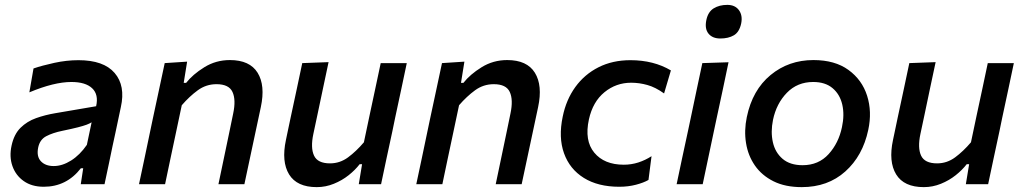

<svg xmlns="http://www.w3.org/2000/svg" viewBox="-20 -756 4196 788"><path d="M159.5 10.5Q110.5 10.5 77.5 -12.8Q44.5 -36 31 -74.5Q17.5 -113 27.5 -158.5Q37.5 -205 64.2 -231.5Q91 -258 128.2 -271.2Q165.5 -284.5 207.5 -291.5L374.5 -320Q385.5 -368 358.2 -393.8Q331 -419.5 273 -419.5Q202 -419.5 100.5 -377L117.5 -475Q152.5 -487 202.8 -498Q253 -509 302 -509Q405.5 -509 450.5 -456.5Q495.5 -404 476 -316.5Q471 -293 465.5 -266.8Q460 -240.5 453.5 -210L442 -157Q435 -122.5 426.8 -83.8Q418.5 -45 409 0H311.5L321.5 -65.5H312Q253 10.5 159.5 10.5ZM200.5 -74.5Q235.5 -74.5 271.8 -97.2Q308 -120 336.5 -161.5L356 -254Q348 -249 335.5 -244.2Q323 -239.5 299.8 -233.5Q276.5 -227.5 235.5 -219Q196.5 -211 169.8 -197Q143 -183 136.5 -149.5Q129.5 -113.5 148 -94Q166.5 -74.5 200.5 -74.5Z M550.5 0Q562 -54.5 573 -105.8Q584 -157 596.5 -218L607 -268Q618 -318 630.2 -376.2Q642.5 -434.5 656 -497L748 -503L734 -416H744Q771 -450.5 818.5 -480Q866 -509.5 923.5 -509.5Q1005 -509.5 1037.2 -457.5Q1069.5 -405.5 1050.5 -316.5Q1046 -295.5 1040.8 -271Q1035.5 -246.5 1029.5 -218Q1016.5 -156.5 1005.5 -105.5Q994.5 -54.5 983 0H876.5Q888 -55 898.5 -105Q909 -155 921 -212.5L937 -290Q949 -346.5 934.2 -378.5Q919.5 -410.5 868.5 -410.5Q826 -410.5 791.8 -385.5Q757.5 -360.5 726 -324L702.5 -213Q690 -155 679.5 -104.8Q669 -54.5 657.5 0Z M1280 12Q1198.5 12 1166.5 -40.2Q1134.5 -92.5 1153.5 -181.5Q1158 -202.5 1162.2 -223.2Q1166.5 -244 1172.5 -272Q1187 -338.5 1198 -390.8Q1209 -443 1220.5 -497L1328.5 -501Q1317 -446.5 1305.8 -394Q1294.5 -341.5 1282.5 -283.5L1266 -206Q1254 -149.5 1268.8 -117.5Q1283.5 -85.5 1334.5 -85.5Q1375 -85.5 1408.5 -110.2Q1442 -135 1473.5 -172L1497 -283.5Q1509.5 -341 1520.2 -392Q1531 -443 1542.5 -497H1649.5Q1638 -443 1627 -390.5Q1616 -338 1601.5 -271.5L1590.5 -218Q1577 -156 1566.2 -105.2Q1555.5 -54.5 1544 0H1452.5L1466 -82H1456Q1438 -58.5 1411 -37Q1384 -15.5 1350.2 -1.8Q1316.5 12 1280 12Z M1688.5 0Q1700 -54.5 1711 -105.8Q1722 -157 1734.5 -218L1745 -268Q1756 -318 1768.2 -376.2Q1780.5 -434.5 1794 -497L1886 -503L1872 -416H1882Q1909 -450.5 1956.5 -480Q2004 -509.5 2061.5 -509.5Q2143 -509.5 2175.2 -457.5Q2207.5 -405.5 2188.5 -316.5Q2184 -295.5 2178.8 -271Q2173.5 -246.5 2167.5 -218Q2154.5 -156.5 2143.5 -105.5Q2132.5 -54.5 2121 0H2014.5Q2026 -55 2036.5 -105Q2047 -155 2059 -212.5L2075 -290Q2087 -346.5 2072.2 -378.5Q2057.5 -410.5 2006.5 -410.5Q1964 -410.5 1929.8 -385.5Q1895.5 -360.5 1864 -324L1840.5 -213Q1828 -155 1817.5 -104.8Q1807 -54.5 1795.5 0Z M2521.5 10.5Q2434.5 10.5 2376.2 -25.8Q2318 -62 2294.8 -127Q2271.5 -192 2289.5 -277.5Q2303.5 -346.5 2341.2 -398.8Q2379 -451 2436.5 -480Q2494 -509 2567.5 -509Q2662.5 -509 2733.5 -467L2705.5 -372.5Q2670 -398 2636.8 -407.2Q2603.5 -416.5 2570.5 -416.5Q2508.5 -416.5 2460.8 -377.5Q2413 -338.5 2397 -266Q2378 -179 2419 -129.5Q2460 -80 2540 -80Q2571 -80 2599.8 -89.2Q2628.5 -98.5 2654 -115L2641.5 -17.5Q2621.5 -6 2590 2.2Q2558.5 10.5 2521.5 10.5Z M2757 0Q2768.5 -54.5 2779.2 -105.2Q2790 -156 2803.5 -218L2814 -267.5Q2828.5 -337.5 2839.8 -390.2Q2851 -443 2862.5 -497L2970 -500.5Q2958.5 -444.5 2947.2 -391.8Q2936 -339 2920.5 -267.5L2910 -218Q2897 -156 2886.2 -105.2Q2875.5 -54.5 2864 0ZM2936.5 -598Q2904 -598 2887.8 -618Q2871.5 -638 2879 -674Q2886 -707.5 2909.2 -721.8Q2932.5 -736 2965 -736Q2997 -736 3012.8 -714.2Q3028.5 -692.5 3022 -660Q3014.5 -624.5 2992 -611.2Q2969.5 -598 2936.5 -598Z M3270.5 12Q3202.5 12 3154.5 -12Q3106.5 -36 3078.2 -76.8Q3050 -117.5 3041.8 -169Q3033.5 -220.5 3045 -275.5Q3068 -386.5 3142.5 -448Q3217 -509.5 3318.5 -509.5Q3406.5 -509.5 3462.2 -469Q3518 -428.5 3538.8 -363Q3559.5 -297.5 3543.5 -223Q3521 -116.5 3449.2 -52.2Q3377.5 12 3270.5 12ZM3274 -78Q3339.5 -78 3380.8 -123.5Q3422 -169 3435.5 -234Q3446.5 -284.5 3436.8 -326.8Q3427 -369 3397 -394.2Q3367 -419.5 3317.5 -419.5Q3252.5 -419.5 3209.5 -375.2Q3166.5 -331 3152.5 -264Q3142.5 -214.5 3152 -172.2Q3161.5 -130 3192 -104Q3222.5 -78 3274 -78Z M3771.5 12Q3690 12 3658 -40.2Q3626 -92.5 3645 -181.5Q3649.5 -202.5 3653.8 -223.2Q3658 -244 3664 -272Q3678.5 -338.5 3689.5 -390.8Q3700.5 -443 3712 -497L3820 -501Q3808.5 -446.5 3797.2 -394Q3786 -341.5 3774 -283.5L3757.5 -206Q3745.5 -149.5 3760.2 -117.5Q3775 -85.5 3826 -85.5Q3866.5 -85.5 3900 -110.2Q3933.5 -135 3965 -172L3988.5 -283.5Q4001 -341 4011.8 -392Q4022.5 -443 4034 -497H4141Q4129.5 -443 4118.5 -390.5Q4107.5 -338 4093 -271.5L4082 -218Q4068.5 -156 4057.8 -105.2Q4047 -54.5 4035.5 0H3944L3957.5 -82H3947.5Q3929.5 -58.5 3902.5 -37Q3875.5 -15.5 3841.8 -1.8Q3808 12 3771.5 12Z"/></svg>

Font: Commissioner Medium
Style: Italic
Weight: 500
Italic angle: -12°
Designer: Kostas Bartsokas
Foundry: Kostas Bartsokas
Version: Version 1.000; ttfautohint (v1.8.3)